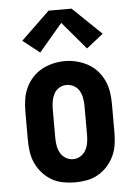

<svg xmlns="http://www.w3.org/2000/svg" viewBox="-55 -816 610 866"><g transform="rotate(-5 250.0 -383.0)"><path d="M250 8Q223 8 196 3Q169 -2 145.5 -15.5Q122 -29 103.5 -49.5Q85 -70 73.5 -94.5Q62 -119 58 -146Q54 -173 54 -200V-330Q54 -357 58 -384Q62 -411 73.5 -436Q85 -461 103.5 -481.5Q122 -502 146 -515Q170 -528 196.5 -534.5Q223 -541 250 -541Q277 -541 303.5 -534.5Q330 -528 354 -515Q378 -502 396.5 -481.5Q415 -461 426.5 -436Q438 -411 442 -384Q446 -357 446 -330V-200Q446 -173 442 -146Q438 -119 426.5 -94.5Q415 -70 396.5 -49.5Q378 -29 354.5 -15.5Q331 -2 304 3Q277 8 250 8ZM250 -97Q268 -97 283.5 -106.5Q299 -116 307.5 -131.5Q316 -147 319 -164.5Q322 -182 322 -200V-330Q322 -348 319 -366Q316 -384 307.5 -399.5Q299 -415 283 -424Q267 -433 249 -433Q231 -433 215.5 -423.5Q200 -414 192 -398.5Q184 -383 181 -365.5Q178 -348 178 -330V-200Q178 -182 181 -164.5Q184 -147 192.5 -131.5Q201 -116 216.5 -106.5Q232 -97 250 -97ZM144 -589 68 -649 198 -774H302L432 -649L356 -589L250 -714Z"/></g></svg>

Font: Iosevka Slab Extrabold
Style: Regular
Weight: 800
Monospace: yes
Designer: Belleve Invis
Foundry: Belleve Invis
Version: Version 11.1.1; ttfautohint (v1.8.3)